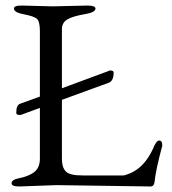

<svg xmlns="http://www.w3.org/2000/svg" viewBox="-20 -673 626 698"><path d="M205.1 -566.9V-352.1L375 -415Q379.9 -418 386.7 -416Q393.6 -414.1 393.1 -409.2Q393.1 -378.4 375 -372.1L205.1 -310.1V-96.2Q205.1 -63 220.2 -48.8Q235.4 -34.7 282.2 -35.2H428.2Q434.1 -35.2 453.1 -43Q504.9 -64.9 536.1 -131.8Q547.4 -161.6 558.6 -162.1Q570.3 -162.1 569.8 -144V-141.1L568.8 -139.2Q545.9 -53.2 542 -12.2Q540 4.9 527.8 4.9L185.1 0L49.8 4.9Q22 4.9 22 -6.8Q22 -18.6 43.9 -23.9Q85 -31.7 105 -47.9Q125 -64 125 -96.2V-280.8L60.1 -256.8Q54.2 -253.9 46.4 -255.4Q39.1 -256.8 39.1 -263.2Q39.1 -291 53.2 -295.9L125 -321.8V-560.1Q125 -595.2 113.8 -605Q102.5 -614.3 66.4 -621.1Q30.3 -627.9 30.8 -642.1Q30.8 -653.3 60.1 -652.8L171.9 -649.9L297.9 -652.8Q326.7 -652.8 327.1 -642.1Q327.1 -627.9 289.1 -621.6Q251 -615.2 231.9 -606Q205.1 -594.7 205.1 -566.9Z"/></svg>

Font: EBGaramond
Style: Regular
Weight: 400
Version: Version 000.012g